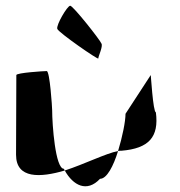

<svg xmlns="http://www.w3.org/2000/svg" viewBox="-20 -800 627 670"><path d="M36 -260C36 -175 121 -180 206 -205L203 -211C173 -211 162 -366 162 -416C162 -424 154 -552 143 -552C133 -552 37 -546 37 -538C37 -538 36 -340 36 -260ZM180 -699C185 -686 323 -590 323 -596C323 -604 340 -638 334 -648C329 -661 235 -780 225 -780C215 -780 175 -712 180 -699ZM206 -205C235 -153 283 -127 329 -176C353 -176 376 -221 392 -273C350 -265 274 -227 206 -205ZM392 -273C397 -274 400 -274 404 -274C500 -282 535 -322 524 -408C514 -408 506 -546 506 -538L418 -403C418 -376 407 -322 392 -273Z"/></svg>

Font: Ampere
Style: Cnd
Weight: 400
Version: Version 1